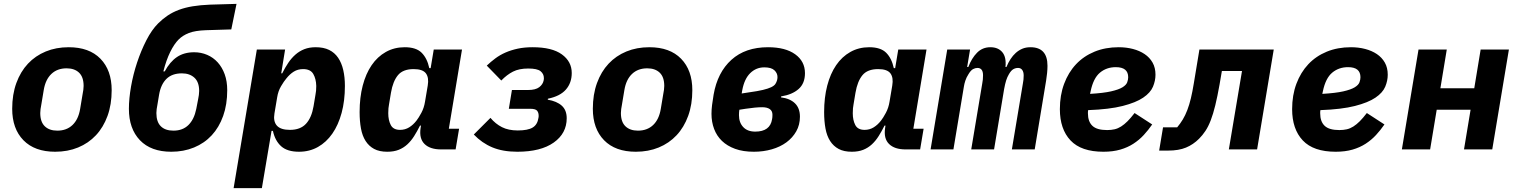

<svg xmlns="http://www.w3.org/2000/svg" viewBox="-20 -772 7840 992"><path d="M265 12Q159 12 101 -47.5Q43 -107 43 -210Q43 -284 64.5 -343Q86 -402 124.5 -443Q163 -484 216.5 -506Q270 -528 335 -528Q441 -528 499 -468.5Q557 -409 557 -306Q557 -232 535.5 -173Q514 -114 475.5 -73Q437 -32 383.5 -10Q330 12 265 12ZM276 -97Q324 -97 354.5 -126Q385 -155 394 -209L407 -287Q409 -296 410.5 -307.5Q412 -319 412 -328Q412 -374 388.5 -396.5Q365 -419 324 -419Q276 -419 245.5 -390Q215 -361 206 -307L193 -229Q191 -220 189.5 -208.5Q188 -197 188 -188Q188 -142 211.5 -119.5Q235 -97 276 -97Z M865 12Q760 12 703 -47.5Q646 -107 646 -210Q646 -262 657 -325Q668 -388 688.5 -449.5Q709 -511 736.5 -564.5Q764 -618 797 -651Q820 -674 846 -691.5Q872 -709 904 -721Q936 -733 975.5 -739.5Q1015 -746 1065 -748L1202 -752L1175 -620L1044 -616Q988 -614 956 -601.5Q924 -589 903 -568Q880 -545 859.5 -503.5Q839 -462 824 -403H831Q858 -453 894.5 -477.5Q931 -502 983 -502Q1019 -502 1050.5 -488.5Q1082 -475 1105 -449.5Q1128 -424 1141 -388Q1154 -352 1154 -306Q1154 -232 1133 -173Q1112 -114 1074 -73Q1036 -32 982.5 -10Q929 12 865 12ZM876 -97Q924 -97 953.5 -126Q983 -155 994 -209L1004 -261Q1006 -270 1007.5 -281.5Q1009 -293 1009 -302Q1009 -348 984.5 -370.5Q960 -393 920 -393Q869 -393 840 -364.5Q811 -336 802 -283L793 -229Q791 -220 789.5 -208.5Q788 -197 788 -188Q788 -142 811 -119.5Q834 -97 876 -97Z M1307 -516H1453L1433 -393H1438Q1453 -423 1469.5 -447.5Q1486 -472 1506.5 -490Q1527 -508 1552.5 -518Q1578 -528 1611 -528Q1652 -528 1680.5 -514Q1709 -500 1727 -473.5Q1745 -447 1753.5 -410Q1762 -373 1762 -328Q1762 -251 1745 -188.5Q1728 -126 1697 -81.5Q1666 -37 1622.5 -12.5Q1579 12 1525 12Q1464 12 1432.5 -16.5Q1401 -45 1390 -96H1383L1333 200H1187ZM1478 -101Q1532 -101 1561 -132.5Q1590 -164 1600 -223L1610 -283Q1612 -292 1613 -303.5Q1614 -315 1614 -328Q1613 -365 1598.5 -390Q1584 -415 1546 -415Q1519 -415 1498 -402Q1477 -389 1459 -366Q1447 -352 1432 -326.5Q1417 -301 1412 -269L1398 -186Q1391 -145 1410.5 -123Q1430 -101 1478 -101Z M1981 12Q1940 12 1913 -2.5Q1886 -17 1869 -43.5Q1852 -70 1845 -108Q1838 -146 1838 -193Q1838 -268 1854 -329.5Q1870 -391 1900 -435Q1930 -479 1973.5 -503.5Q2017 -528 2071 -528Q2130 -528 2158.5 -499.5Q2187 -471 2198 -420H2205L2221 -516H2367L2299 -107H2352L2334 0H2259Q2202 0 2173.5 -28Q2145 -56 2153 -110L2155 -123H2150Q2135 -93 2119.5 -68.5Q2104 -44 2084.5 -26Q2065 -8 2040 2Q2015 12 1981 12ZM2047 -101Q2073 -101 2094 -114Q2115 -127 2132 -149Q2143 -163 2157 -189Q2171 -215 2176 -247L2190 -330Q2197 -371 2180.5 -393Q2164 -415 2117 -415Q2062 -415 2036 -383.5Q2010 -352 2000 -293L1990 -233Q1988 -224 1987 -212.5Q1986 -201 1986 -187Q1986 -151 1999 -126Q2012 -101 2047 -101Z M2653 12Q2578 12 2524 -10.5Q2470 -33 2428 -77L2514 -163Q2540 -132 2573.5 -115Q2607 -98 2655 -98Q2707 -98 2732 -113Q2757 -128 2762 -163Q2763 -168 2763 -170Q2763 -172 2763 -175Q2763 -190 2755 -200Q2747 -210 2718 -210H2609L2625 -307H2708Q2747 -307 2766 -321.5Q2785 -336 2789 -357Q2790 -362 2790 -364.5Q2790 -367 2790 -369Q2790 -390 2773 -404Q2756 -418 2709 -418Q2662 -418 2630.5 -402Q2599 -386 2570 -356L2495 -433Q2516 -453 2539.5 -470.5Q2563 -488 2591.5 -500.5Q2620 -513 2654.5 -520.5Q2689 -528 2732 -528Q2832 -528 2883 -491Q2934 -454 2934 -395Q2934 -344 2904 -309.5Q2874 -275 2811 -262L2810 -257Q2857 -249 2882.5 -226Q2908 -203 2908 -161Q2908 -83 2841 -35.5Q2774 12 2653 12Z M3265 12Q3159 12 3101 -47.5Q3043 -107 3043 -210Q3043 -284 3064.5 -343Q3086 -402 3124.5 -443Q3163 -484 3216.5 -506Q3270 -528 3335 -528Q3441 -528 3499 -468.5Q3557 -409 3557 -306Q3557 -232 3535.5 -173Q3514 -114 3475.5 -73Q3437 -32 3383.5 -10Q3330 12 3265 12ZM3276 -97Q3324 -97 3354.5 -126Q3385 -155 3394 -209L3407 -287Q3409 -296 3410.5 -307.5Q3412 -319 3412 -328Q3412 -374 3388.5 -396.5Q3365 -419 3324 -419Q3276 -419 3245.5 -390Q3215 -361 3206 -307L3193 -229Q3191 -220 3189.5 -208.5Q3188 -197 3188 -188Q3188 -142 3211.5 -119.5Q3235 -97 3276 -97Z M3875 12Q3819 12 3778 -3Q3737 -18 3710 -44Q3683 -70 3669.5 -106Q3656 -142 3656 -184Q3656 -205 3659 -229.5Q3662 -254 3667 -283Q3687 -398 3759 -463Q3831 -528 3948 -528Q4038 -528 4088.5 -491.5Q4139 -455 4139 -394Q4139 -341 4106 -312Q4073 -283 4016 -274L4015 -269Q4062 -263 4087.5 -238Q4113 -213 4113 -169Q4113 -127 4094 -93.5Q4075 -60 4043 -36.5Q4011 -13 3967.5 -0.5Q3924 12 3875 12ZM3882 -92Q3959 -92 3969 -156Q3970 -161 3970.5 -166Q3971 -171 3971 -179Q3971 -199 3957 -208.5Q3943 -218 3918 -218Q3901 -218 3880 -216Q3859 -214 3832 -210L3800 -205Q3799 -199 3798.5 -192Q3798 -185 3798 -177Q3798 -139 3820 -115.5Q3842 -92 3882 -92ZM3851 -295Q3895 -301 3922 -307.5Q3949 -314 3964.5 -321.5Q3980 -329 3986 -338Q3992 -347 3995 -358Q3997 -366 3997 -374Q3997 -394 3981 -409Q3965 -424 3929 -424Q3887 -424 3856.5 -394.5Q3826 -365 3815 -306L3812 -289Z M4381 12Q4340 12 4313 -2.5Q4286 -17 4269 -43.5Q4252 -70 4245 -108Q4238 -146 4238 -193Q4238 -268 4254 -329.5Q4270 -391 4300 -435Q4330 -479 4373.5 -503.5Q4417 -528 4471 -528Q4530 -528 4558.5 -499.5Q4587 -471 4598 -420H4605L4621 -516H4767L4699 -107H4752L4734 0H4659Q4602 0 4573.5 -28Q4545 -56 4553 -110L4555 -123H4550Q4535 -93 4519.5 -68.5Q4504 -44 4484.5 -26Q4465 -8 4440 2Q4415 12 4381 12ZM4447 -101Q4473 -101 4494 -114Q4515 -127 4532 -149Q4543 -163 4557 -189Q4571 -215 4576 -247L4590 -330Q4597 -371 4580.5 -393Q4564 -415 4517 -415Q4462 -415 4436 -383.5Q4410 -352 4400 -293L4390 -233Q4388 -224 4387 -212.5Q4386 -201 4386 -187Q4386 -151 4399 -126Q4412 -101 4447 -101Z M4788 0 4874 -516H4992L4977 -426H4983Q5000 -471 5028 -499.5Q5056 -528 5097 -528Q5137 -528 5158.5 -502.5Q5180 -477 5175 -426H5180Q5189 -448 5201 -466.5Q5213 -485 5228 -498.5Q5243 -512 5261.5 -520Q5280 -528 5304 -528Q5392 -528 5392 -432Q5392 -415 5390 -394.5Q5388 -374 5385 -356L5326 0H5208L5265 -341Q5267 -350 5268 -361Q5269 -372 5269 -382Q5269 -400 5261.5 -410.5Q5254 -421 5240 -421Q5227 -421 5215.5 -414.5Q5204 -408 5193 -389Q5184 -374 5178.5 -356.5Q5173 -339 5168 -312L5116 0H4998L5055 -341Q5057 -350 5058 -361Q5059 -372 5059 -383Q5059 -421 5030 -421Q5019 -421 5007.5 -415Q4996 -409 4984 -389Q4973 -372 4967.5 -355Q4962 -338 4960 -324L4906 0Z M5681 12Q5566 12 5511 -46.5Q5456 -105 5456 -208Q5456 -280 5478 -339Q5500 -398 5539.5 -440Q5579 -482 5635 -505Q5691 -528 5760 -528Q5799 -528 5833.5 -519Q5868 -510 5894 -492.5Q5920 -475 5935 -448.5Q5950 -422 5950 -386Q5950 -355 5937 -324Q5924 -293 5886.5 -267.5Q5849 -242 5780.5 -224.5Q5712 -207 5602 -203Q5601 -197 5601 -193.5Q5601 -190 5601 -186Q5601 -144 5624 -122Q5647 -100 5700 -100Q5721 -100 5738.5 -104Q5756 -108 5772.5 -118.5Q5789 -129 5805.5 -145.5Q5822 -162 5842 -188L5933 -129Q5913 -100 5889.5 -74.5Q5866 -49 5836 -29.5Q5806 -10 5768 1Q5730 12 5681 12ZM5745 -425Q5697 -425 5663 -396.5Q5629 -368 5615 -301L5612 -287Q5681 -291 5720.5 -300Q5760 -309 5779.5 -321Q5799 -333 5804 -347Q5809 -361 5809 -373Q5809 -425 5745 -425Z M5989 -114H6062Q6078 -133 6091 -154.5Q6104 -176 6114.5 -203.5Q6125 -231 6133 -264.5Q6141 -298 6148 -341L6177 -516H6561L6475 0H6329L6397 -405H6293L6281 -335Q6270 -273 6259 -228Q6248 -183 6235.5 -150.5Q6223 -118 6208 -95.5Q6193 -73 6175 -55Q6145 -25 6107.5 -9.5Q6070 6 6016 6H5969Z M6881 12Q6766 12 6711 -46.5Q6656 -105 6656 -208Q6656 -280 6678 -339Q6700 -398 6739.5 -440Q6779 -482 6835 -505Q6891 -528 6960 -528Q6999 -528 7033.5 -519Q7068 -510 7094 -492.5Q7120 -475 7135 -448.5Q7150 -422 7150 -386Q7150 -355 7137 -324Q7124 -293 7086.5 -267.5Q7049 -242 6980.5 -224.5Q6912 -207 6802 -203Q6801 -197 6801 -193.5Q6801 -190 6801 -186Q6801 -144 6824 -122Q6847 -100 6900 -100Q6921 -100 6938.5 -104Q6956 -108 6972.5 -118.5Q6989 -129 7005.5 -145.5Q7022 -162 7042 -188L7133 -129Q7113 -100 7089.5 -74.5Q7066 -49 7036 -29.5Q7006 -10 6968 1Q6930 12 6881 12ZM6945 -425Q6897 -425 6863 -396.5Q6829 -368 6815 -301L6812 -287Q6881 -291 6920.5 -300Q6960 -309 6979.5 -321Q6999 -333 7004 -347Q7009 -361 7009 -373Q7009 -425 6945 -425Z M7309 -516H7455L7422 -316H7597L7630 -516H7776L7690 0H7544L7578 -205H7403L7369 0H7223Z"/></svg>

Font: IBM Plex Mono
Style: Bold Italic
Weight: 700
Italic angle: -9°
Monospace: yes
Designer: Mike Abbink, Paul van der Laan, Pieter van Rosmalen
Foundry: Bold Monday
Version: Version 2.3